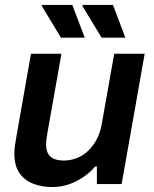

<svg xmlns="http://www.w3.org/2000/svg" viewBox="-20 -743 623 775"><path d="M191 12Q149 12 114 -1.5Q79 -15 58.5 -44.5Q38 -74 38 -123Q38 -141 41 -160.5Q44 -180 48 -202L105 -526H228L172 -210Q170 -196 168 -184Q166 -172 166 -161Q166 -136 175 -121.5Q184 -107 200 -101Q216 -95 237 -95Q264 -95 289 -104.5Q314 -114 334.5 -133Q355 -152 370 -180Q385 -208 391 -244L441 -526H564L471 0H371V-71H364Q345 -48 317.5 -29Q290 -10 258 1Q226 12 191 12ZM390 -591 312 -720 314 -723H436L486 -591ZM226 -591 148 -720 150 -723H272L322 -591Z"/></svg>

Font: Archivo SemiBold SemiBold
Style: Italic
Weight: 600
Italic angle: -10°
Version: Version 2.001